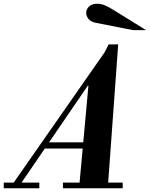

<svg xmlns="http://www.w3.org/2000/svg" viewBox="-86 -1005 800 1025"><path d="M-20 -20 502 -768 385 -551 22 -20ZM-66 0V-30H124V0ZM250 0V-30H569V0ZM146 -212V-245H415V-212ZM337 -10 386 -547H382L494 -768H545L490 -10ZM625 -844 427 -883Q399 -888 386.5 -904Q374 -920 374 -936Q374 -955 389 -970Q404 -985 432 -985Q453 -985 471.5 -977.5Q490 -970 518 -953L694 -844Z"/></svg>

Font: Libre Bodoni
Style: Bold Italic
Weight: 700
Italic angle: -13°
Version: Version 2.005;gftools[0.9.23]